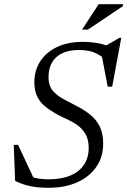

<svg xmlns="http://www.w3.org/2000/svg" viewBox="-20 -878 602 908"><path d="M485 -593Q452.5 -618.5 424.8 -630Q397 -641.5 352 -641.5Q307 -641.5 275 -626.5Q243 -611.5 226.2 -583Q209.5 -554.5 209.5 -513Q209.5 -471.5 231.2 -447.2Q253 -423 285.8 -406.5Q318.5 -390 350.5 -372.5Q382.5 -355.5 409.2 -333.5Q436 -311.5 452 -279Q468 -246.5 468 -197.5Q468 -136.5 436 -89.5Q404 -42.5 346 -16.2Q288 10 210 10Q160.5 10 125.5 3Q90.5 -4 51.5 -22.5L45 -193H65.5L143 -27L121 -45Q144.5 -36 164.8 -33Q185 -30 209 -30Q271 -30 313.2 -48Q355.5 -66 377.5 -99.5Q399.5 -133 399.5 -178.5Q399.5 -218.5 384.2 -244.2Q369 -270 345 -286.8Q321 -303.5 294 -315.5Q267 -327.5 244 -340.5Q213.5 -358 190.5 -377.2Q167.5 -396.5 155 -423.5Q142.5 -450.5 142.5 -490Q142.5 -544.5 170 -587.5Q197.5 -630.5 248.8 -655.2Q300 -680 371.5 -680Q406 -680 435.5 -675.2Q465 -670.5 502 -656.5L472.5 -657.5L545 -699H553.5L510.5 -468H489.5L457 -636.5ZM368 -738 446.5 -858H561.5V-849L395.5 -738Z"/></svg>

Font: Newsreader 16pt
Style: Italic
Weight: 400
Italic angle: -17°
Designer: Hugues Gentile
Foundry: Production Type
Version: Version 1.003